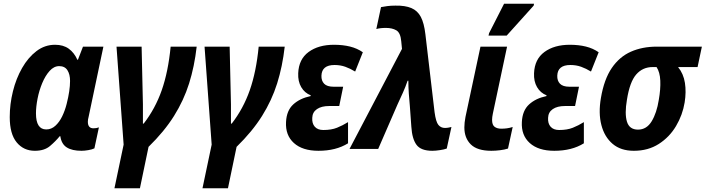

<svg xmlns="http://www.w3.org/2000/svg" viewBox="-20 -795 3767 1025"><path d="M166 10Q106 10 69 -35Q32 -80 32 -170Q32 -239 49 -307.5Q66 -376 98 -432Q130 -488 174.5 -522Q219 -556 274 -556Q318 -556 347 -535Q376 -514 393 -476H396L423 -546H532L453 -171Q449 -157 449 -145Q449 -110 479 -110Q495 -110 508 -115L484 -3Q472 3 451.5 6.5Q431 10 415 10Q365 10 336.5 -8Q308 -26 302 -68H299Q277 -41 247 -15.5Q217 10 166 10ZM227 -104Q254 -104 275.5 -123.5Q297 -143 312 -174Q327 -205 336 -241Q354 -312 354 -363Q354 -398 340 -420Q326 -442 296 -442Q268 -442 245 -416.5Q222 -391 205.5 -351.5Q189 -312 180.5 -268.5Q172 -225 172 -190Q172 -104 227 -104Z M591 210 640 -23 602 -546H736L743 -238Q743 -214 743 -184.5Q743 -155 743 -135H747Q809 -215 843.5 -313.5Q878 -412 891 -546H1030Q1018 -440 989.5 -349.5Q961 -259 909 -176Q857 -93 773 -11L727 210Z M1061 210 1110 -23 1072 -546H1206L1213 -238Q1213 -214 1213 -184.5Q1213 -155 1213 -135H1217Q1279 -215 1313.5 -313.5Q1348 -412 1361 -546H1500Q1488 -440 1459.5 -349.5Q1431 -259 1379 -176Q1327 -93 1243 -11L1197 210Z M1680 10Q1595 10 1549 -31.5Q1503 -73 1507 -144Q1510 -205 1545.5 -237.5Q1581 -270 1638 -282L1639 -286Q1606 -299 1588 -330Q1570 -361 1572 -404Q1575 -479 1627.5 -517.5Q1680 -556 1763 -556Q1810 -556 1848.5 -546.5Q1887 -537 1917 -516L1876 -413Q1850 -429 1823.5 -438.5Q1797 -448 1766 -448Q1698 -448 1696 -391Q1695 -364 1710.5 -348Q1726 -332 1761 -332H1812L1791 -229H1737Q1696 -229 1672 -212.5Q1648 -196 1647 -166Q1645 -136 1660.5 -118.5Q1676 -101 1706 -101Q1749 -101 1779 -113Q1809 -125 1838 -143V-30Q1774 10 1680 10Z M2288 10Q2227 10 2203.5 -22Q2180 -54 2176 -118L2168 -229Q2165 -260 2162.5 -295Q2160 -330 2160 -364H2156Q2144 -329 2131 -300.5Q2118 -272 2102 -237L1999 0H1846L2126 -534L2122 -575Q2118 -620 2096 -633Q2074 -646 2040 -646Q2025 -646 2012 -644.5Q1999 -643 1989 -640L2014 -757Q2029 -760 2048 -762.5Q2067 -765 2091 -765Q2143 -766 2176 -752Q2209 -738 2226.5 -705Q2244 -672 2251 -612L2300 -196Q2307 -144 2320.5 -128Q2334 -112 2355 -112Q2365 -112 2373 -113.5Q2381 -115 2390 -117L2365 -2Q2352 3 2328.5 6.5Q2305 10 2288 10Z M2603 10Q2528 10 2493.5 -24Q2459 -58 2459 -115Q2459 -140 2465 -171L2545 -546H2687L2611 -188Q2607 -169 2607 -155Q2607 -128 2620.5 -118Q2634 -108 2656 -108Q2672 -108 2686.5 -110Q2701 -112 2717 -117L2692 -2Q2674 4 2649.5 7Q2625 10 2603 10ZM2588 -605 2591 -618 2671 -775H2831L2829 -765L2685 -605Z M2939 10Q2854 10 2808 -31.5Q2762 -73 2766 -144Q2769 -205 2804.5 -237.5Q2840 -270 2897 -282L2898 -286Q2865 -299 2847 -330Q2829 -361 2831 -404Q2834 -479 2886.5 -517.5Q2939 -556 3022 -556Q3069 -556 3107.5 -546.5Q3146 -537 3176 -516L3135 -413Q3109 -429 3082.5 -438.5Q3056 -448 3025 -448Q2957 -448 2955 -391Q2954 -364 2969.5 -348Q2985 -332 3020 -332H3071L3050 -229H2996Q2955 -229 2931 -212.5Q2907 -196 2906 -166Q2904 -136 2919.5 -118.5Q2935 -101 2965 -101Q3008 -101 3038 -113Q3068 -125 3097 -143V-30Q3033 10 2939 10Z M3364 10Q3294 10 3250.5 -27Q3207 -64 3190.5 -127.5Q3174 -191 3188 -272Q3205 -372 3246 -432Q3287 -492 3348 -519Q3409 -546 3486 -546H3727L3704 -437H3600Q3629 -401 3636.5 -352.5Q3644 -304 3635 -248Q3624 -181 3589 -122Q3554 -63 3497 -26.5Q3440 10 3364 10ZM3386 -103Q3432 -103 3459 -147.5Q3486 -192 3497 -262Q3507 -319 3505 -364.5Q3503 -410 3485 -437H3464Q3411 -437 3376.5 -397.5Q3342 -358 3327 -263Q3314 -188 3327 -145.5Q3340 -103 3386 -103Z"/></svg>

Font: Noto Sans SemiCondensed
Style: Bold Italic
Weight: 700
Width: 4
Italic angle: -12°
Designer: Monotype Design Team
Foundry: Monotype Imaging Inc.
Version: Version 2.013; ttfautohint (v1.8.4.7-5d5b)